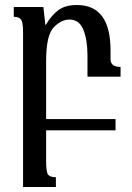

<svg xmlns="http://www.w3.org/2000/svg" viewBox="-20 -520 527 766"><path d="M203 187V226H72V-391Q72 -432 63.5 -442.5Q55 -453 35 -453V-492H153L161 -421H163Q186 -460 213.5 -480Q241 -500 287 -500Q421 -500 421 -319V-284Q421 -253 461 -253V-214H329V-299Q329 -361 312.5 -401.5Q296 -442 257 -442Q224 -442 194 -410.5Q164 -379 164 -276V-45H441V0H164V124Q164 168 172.5 177.5Q181 187 203 187Z"/></svg>

Font: Noto Serif Armenian Condensed Regular
Style: Regular
Weight: 400
Width: 3
Designer: Monotype Design Team
Foundry: Monotype Imaging Inc.
Version: Version 1.900